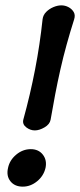

<svg xmlns="http://www.w3.org/2000/svg" viewBox="-20 -687 299 717"><path d="M110 -200Q93 -200 78 -211.5Q63 -223 67 -240Q80 -287 91 -334Q102 -381 111 -427.5Q120 -474 127 -521Q134 -568 139 -615Q141 -631 152.5 -642.5Q164 -654 179.5 -660.5Q195 -667 209 -667Q223 -667 235.5 -660.5Q248 -654 255 -642.5Q262 -631 257 -615Q242 -568 229 -521Q216 -474 205.5 -427.5Q195 -381 186 -334Q177 -287 169 -240Q166 -223 146.5 -211.5Q127 -200 110 -200ZM65 10Q35 10 19 -10Q3 -30 10 -60Q16 -89 40.5 -109.5Q65 -130 95 -130Q124 -130 140 -109.5Q156 -89 150 -60Q143 -30 118.5 -10Q94 10 65 10Z"/></svg>

Font: Winky Sans
Style: Italic
Weight: 400
Italic angle: -8.97852°
Designer: Simon Atzbach
Foundry: typofactur
Version: Version 1.205